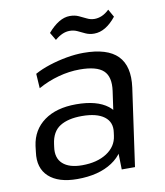

<svg xmlns="http://www.w3.org/2000/svg" viewBox="-82 -790 744 866"><g transform="rotate(-10 290.0 -357.0)"><path d="M402.8 -179.4 427.9 -355.8Q436.8 -419.8 406.1 -448.4Q375.3 -477 298.3 -477Q249.8 -477 200.3 -463.5Q150.8 -450.1 106.2 -425L102 -491.8Q131.9 -508.4 170.3 -520.8Q208.6 -533.2 249.8 -540.6Q291 -547.9 327.7 -547.9Q436.8 -547.9 483.8 -500Q530.8 -452.1 517.8 -355.8L467.6 0H406.9ZM202.9 7.9Q116.4 7.9 72.7 -32.1Q29.1 -72.2 39.1 -144.1L42.4 -172.3Q52.6 -244.3 108.4 -284.8Q164.2 -325.2 254.6 -325.2Q349.8 -325.2 399.6 -286.6Q449.5 -247.9 439.4 -176.8L435 -146.8Q425 -73.8 363 -33Q301.1 7.9 202.9 7.9ZM234.9 -49.6Q303.4 -49.6 347.8 -78.3Q392.2 -107.1 398.5 -155.7L400.4 -170.2Q407.6 -216.9 373.4 -242.7Q339.3 -268.5 270.9 -268.5Q208 -268.5 170.8 -245.2Q133.5 -221.9 126.1 -165.8L124.4 -153Q117 -103 146.4 -76.3Q175.8 -49.6 234.9 -49.6ZM195.1 -662.5Q219.8 -691.4 245.2 -706.9Q270.6 -722.3 295.8 -722.3Q318.6 -722.3 335.9 -714.4Q353.3 -706.6 370 -698.2Q386.6 -689.9 404.6 -689.9Q421.2 -689.9 438.1 -697Q455 -704.2 471.9 -720.3L492 -684.7Q468.3 -655 443.1 -640Q418 -624.9 391.4 -624.9Q369.5 -624.9 351.8 -633.2Q334.1 -641.6 318.4 -649Q302.6 -656.4 283.5 -656.4Q266.8 -656.4 250.3 -649.2Q233.8 -642 216 -627Z"/></g></svg>

Font: Pathway Extreme 8pt Thin 12pt
Style: Italic
Weight: 100
Italic angle: -8°
Version: Version 1.001;gftools[0.9.26]